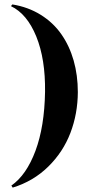

<svg xmlns="http://www.w3.org/2000/svg" viewBox="-20 -752 463 872"><path d="M37.6 100.1 31.7 90.8Q100.1 43 141.1 -67.1Q182.1 -177.2 184.6 -335.4Q186.5 -483.4 144.8 -586.2Q103 -689 29.8 -724.1L36.1 -731.9Q107.9 -720.2 164.8 -684.8Q221.7 -649.4 258.5 -596.7Q295.4 -543.9 314.5 -477.1Q333.5 -410.2 333.5 -333.5Q333 -235.4 299.8 -148.4Q266.6 -61.5 199 4.9Q131.3 71.3 37.6 100.1Z"/></svg>

Font: Cinzel Bold
Style: Regular
Weight: 700
Designer: Natanael Gama
Version: Version 1.001;PS 001.001;hotconv 1.0.56;makeotf.lib2.0.21325